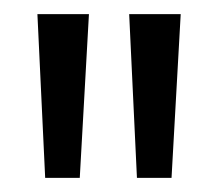

<svg xmlns="http://www.w3.org/2000/svg" viewBox="-20 -713 309 272"><path d="M44 -461 33 -693H106L93 -461ZM174 -461 163 -693H236L223 -461Z"/></svg>

Font: Bricolage Grotesque 24pt Light
Style: Regular
Weight: 300
Designer: Mathieu Triay
Foundry: Atelier Triay
Version: Version 1.001;gftools[0.9.33.dev8+g029e19f]